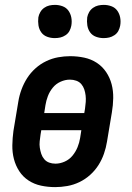

<svg xmlns="http://www.w3.org/2000/svg" viewBox="-20 -758 540 786"><path d="M206 8Q176 8 148 2Q120 -4 97 -19Q74 -34 59 -57Q44 -80 37 -107Q30 -134 30.5 -163.5Q31 -193 35 -222L55 -342Q59 -367 68 -391.5Q77 -416 91 -438Q105 -460 125 -478Q145 -496 169 -507.5Q193 -519 218 -523.5Q243 -528 267 -528Q297 -528 325 -522Q353 -516 376 -501Q399 -486 414.5 -463Q430 -440 437 -413Q444 -386 443.5 -356.5Q443 -327 438 -298L418 -178Q414 -153 405.5 -128.5Q397 -104 383 -82Q369 -60 349 -42Q329 -24 305 -12.5Q281 -1 255.5 3.5Q230 8 206 8ZM161 -295H325L328 -313Q330 -327 331 -340.5Q332 -354 330.5 -367Q329 -380 325 -392Q321 -404 313 -413.5Q305 -423 292.5 -427.5Q280 -432 266 -432Q247 -432 228 -423.5Q209 -415 196 -399Q183 -383 176 -364.5Q169 -346 166 -327ZM207 -88Q226 -88 245 -96.5Q264 -105 277 -121Q290 -137 297.5 -155.5Q305 -174 308 -193L313 -225H149L146 -207Q144 -193 142.5 -179.5Q141 -166 143 -153Q145 -140 149 -128Q153 -116 161 -106.5Q169 -97 181 -92.5Q193 -88 207 -88ZM404 -602Q388 -602 373 -607.5Q358 -613 349 -625.5Q340 -638 337.5 -654Q335 -670 337 -687Q339 -698 345 -708.5Q351 -719 361 -726Q371 -733 382 -735.5Q393 -738 405 -738Q421 -738 436 -732.5Q451 -727 460 -714.5Q469 -702 472 -686Q475 -670 472 -653Q470 -642 464.5 -631.5Q459 -621 448.5 -614Q438 -607 427 -604.5Q416 -602 404 -602ZM204 -602Q188 -602 173 -607.5Q158 -613 149 -625.5Q140 -638 137.5 -654Q135 -670 137 -687Q139 -698 145 -708.5Q151 -719 161 -726Q171 -733 182 -735.5Q193 -738 205 -738Q221 -738 236 -732.5Q251 -727 260 -714.5Q269 -702 272 -686Q275 -670 272 -653Q270 -642 264.5 -631.5Q259 -621 248.5 -614Q238 -607 227 -604.5Q216 -602 204 -602Z"/></svg>

Font: Iosevka Curly Slab
Style: Bold Italic
Weight: 700
Italic angle: -9°
Monospace: yes
Designer: Belleve Invis
Foundry: Belleve Invis
Version: Version 22.1.2; ttfautohint (v1.8.4)